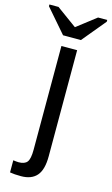

<svg xmlns="http://www.w3.org/2000/svg" viewBox="-194 -778 603 1037"><g transform="rotate(15 107.5 -260.0)"><path d="M37.6 207.5Q-0.5 207.5 -24.4 203.1V135.3Q-16.6 136.2 -9.3 137.2Q-2 138.2 5.9 138.2Q39.6 138.2 53.2 120.6Q66.9 103 66.9 52.2V-528.3H154.8V65.4Q154.8 140.1 125.5 173.8Q96.2 207.5 37.6 207.5ZM269.5 -718.3 160.2 -586.4H60.5L-53.7 -718.3V-728H-2.9L110.4 -645.5H111.3L218.3 -728H269.5Z"/></g></svg>

Font: Arimo Nerd Font
Style: Regular
Weight: 400
Designer: Steve Matteson
Foundry: Monotype Imaging Inc.
Version: Version 1.33;Nerd Fonts 3.2.1